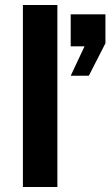

<svg xmlns="http://www.w3.org/2000/svg" viewBox="-20 -743 439 763"><path d="M261 -442 316 -559H261V-686H399V-571L333 -442ZM71 0V-723H208V0Z"/></svg>

Font: Archivo VF Beta
Style: Regular
Weight: 400
Designer: Hector Gatti
Foundry: Omnibus-Type
Version: Version 1.002